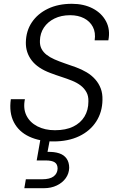

<svg xmlns="http://www.w3.org/2000/svg" viewBox="-20 -732 616 1010"><path d="M261 12Q188 12 133.5 -13.5Q79 -39 53 -89Q27 -139 37 -210H111Q101 -161 119 -124.5Q137 -88 176.5 -67.5Q216 -47 269 -47Q326 -47 365 -66Q404 -85 424.5 -119Q445 -153 445 -198Q446 -227 434.5 -247.5Q423 -268 404 -282.5Q385 -297 359 -307.5Q333 -318 303.5 -327.5Q274 -337 245 -348Q178 -373 146.5 -414.5Q115 -456 116 -509Q117 -569 147.5 -614.5Q178 -660 232 -686Q286 -712 358 -712Q421 -712 468 -687.5Q515 -663 538 -619.5Q561 -576 550 -520H478Q484 -561 468.5 -590.5Q453 -620 422 -636Q391 -652 349 -652Q302 -652 266.5 -634.5Q231 -617 211 -587Q191 -557 190 -518Q189 -493 198.5 -475Q208 -457 225.5 -443.5Q243 -430 267 -419.5Q291 -409 320 -399Q349 -389 380 -378Q410 -367 436 -351.5Q462 -336 481 -314.5Q500 -293 510 -266.5Q520 -240 519 -206Q518 -142 486 -92.5Q454 -43 396.5 -15.5Q339 12 261 12ZM108 258 116 211H202Q242 211 262 196Q282 181 283 155Q283 132 268 122Q253 112 220 112H173L194 -7H244L230 67Q266 66 291.5 74.5Q317 83 330.5 102.5Q344 122 344 151Q343 181 326 205Q309 229 279 243.5Q249 258 211 258Z"/></svg>

Font: DM Sans 20pt Light
Style: Italic
Weight: 300
Italic angle: -10°
Version: Version 4.004;gftools[0.9.30]